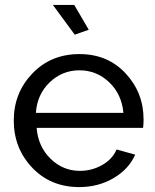

<svg xmlns="http://www.w3.org/2000/svg" viewBox="-20 -751 631 781"><path d="M195 -731H282L341 -630L284 -610ZM302 10Q186 10 111 -69Q36 -148 36 -261Q36 -373 111.5 -452Q187 -531 303 -531Q418 -531 491 -452.5Q564 -374 564 -265Q564 -243 562 -231H129Q135 -155 185.5 -105.5Q236 -56 305 -56Q354 -56 396 -80Q438 -104 454 -143L530 -122Q504 -63 442 -26.5Q380 10 302 10ZM126 -292H482Q475 -368 424 -416.5Q373 -465 303 -465Q233 -465 182 -416Q131 -367 126 -292Z"/></svg>

Font: Raleway-v4020 Medium
Style: Regular
Weight: 500
Designer: Matt McInerney, Pablo Impallari, Rodrigo Fuenzalida
Foundry: Matt McInerney, Pablo Impallari, Rodrigo Fuenzalida
Version: Version 4.020;PS 004.020;hotconv 1.0.88;makeotf.lib2.5.64775